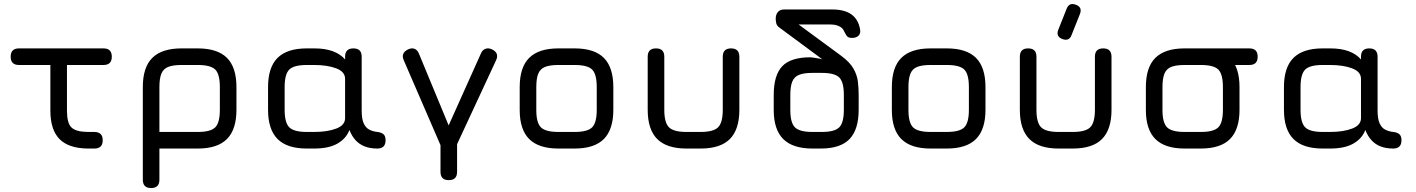

<svg xmlns="http://www.w3.org/2000/svg" viewBox="-20 -752 7168 972"><path d="M458 0Q448.5 0 440.8 0Q433 0 423 0Q326.5 -1.5 280.8 -48.5Q235 -95.5 235 -192V-465H319V-192Q319 -130 341 -107.5Q363 -85 423 -84Q430.5 -84 439 -84Q447.5 -84 458 -84Q477.5 -84 488.8 -74Q500 -64 500 -42Q500 0 458 0ZM76 -423Q34 -423 34 -465Q34 -507 76 -507H504Q546 -507 546 -465Q546 -423 504 -423Z M703 158V-311Q703 -411.5 751.2 -459.2Q799.5 -507 899 -507H981Q1081 -507 1129 -459Q1177 -411 1177 -311V-196Q1177 -96.5 1129 -48.2Q1081 0 981 0H787V158Q787 200 745 200Q703 200 703 158ZM787 -84H981Q1046.5 -84 1069.8 -107.5Q1093 -131 1093 -196V-311Q1093 -376.5 1069.8 -399.8Q1046.5 -423 981 -423H899Q855.5 -423 831.2 -413.2Q807 -403.5 797 -379.2Q787 -355 787 -311Z M1337 -196V-311Q1337 -411 1385.2 -459Q1433.5 -507 1533 -507H1571Q1627.5 -507 1666 -492.2Q1704.5 -477.5 1727 -451V-465Q1727 -507 1769 -507Q1811 -507 1811 -465V-192Q1811 -149.5 1821.5 -127Q1832 -104.5 1850 -95.5Q1868 -86.5 1890 -84Q1909.5 -82 1920.8 -73Q1932 -64 1932 -42Q1932 0 1890 0Q1854 0 1826.8 -10.5Q1799.5 -21 1780.2 -42Q1761 -63 1749 -94Q1732.5 -50.5 1688.5 -25.2Q1644.5 0 1571 0H1533Q1433.5 0 1385.2 -48.2Q1337 -96.5 1337 -196ZM1421 -196Q1421 -131 1444.5 -107.5Q1468 -84 1533 -84H1571Q1637 -84 1682 -101Q1727 -118 1727 -154V-353Q1727 -389 1682 -406Q1637 -423 1571 -423H1533Q1468 -423 1444.5 -399.8Q1421 -376.5 1421 -311Z M2252 160Q2210 160 2210 118V-87H2294V118Q2294 160 2252 160ZM2214 -8 2024 -447Q2008 -483.5 2046 -502Q2064 -510.5 2078.8 -504.8Q2093.5 -499 2101 -480L2270 -72H2231L2415 -482Q2422.5 -499.5 2437.8 -505Q2453 -510.5 2471 -502Q2509 -483.5 2491 -446L2279 10Z M2807 0Q2707.5 0 2659.2 -48Q2611 -96 2611 -195V-311Q2611 -411.5 2659.2 -459.2Q2707.5 -507 2807 -507H2889Q2989 -507 3037 -459Q3085 -411 3085 -311V-196Q3085 -96.5 3037 -48.2Q2989 0 2889 0ZM2695 -195Q2695 -130.5 2718.5 -107.2Q2742 -84 2807 -84H2889Q2954.5 -84 2977.8 -107.5Q3001 -131 3001 -196V-311Q3001 -376.5 2977.8 -399.8Q2954.5 -423 2889 -423H2807Q2763.5 -423 2739.2 -413.2Q2715 -403.5 2705 -379.2Q2695 -355 2695 -311Z M3259 -196V-465Q3259 -507 3301 -507Q3343 -507 3343 -465V-196Q3343 -131 3366.8 -107.5Q3390.5 -84 3455 -84H3527Q3591.5 -84 3615.2 -107.5Q3639 -131 3639 -196V-465Q3639 -507 3681 -507Q3723 -507 3723 -465V-196Q3723 -96.5 3675 -48.2Q3627 0 3527 0H3455Q3355.5 0 3307.2 -48.2Q3259 -96.5 3259 -196Z M4093 0Q3993.5 0 3945.2 -48Q3897 -96 3897 -195V-271Q3897 -371.5 3940.2 -416.8Q3983.5 -462 4083 -462Q4086 -462 4099.8 -460Q4113.5 -458 4127.2 -455.5Q4141 -453 4144 -451L3925 -613Q3912.5 -622 3909.8 -634.2Q3907 -646.5 3907 -657Q3907 -678 3918 -691Q3929 -704 3949 -704H4194Q4255 -704 4290 -679.2Q4325 -654.5 4334 -604Q4338 -583 4326.5 -571.5Q4315 -560 4293 -560Q4273.5 -560 4266.2 -571Q4259 -582 4250 -600Q4244 -612 4226.5 -620Q4209 -628 4184 -628H4023L4238 -470Q4282 -437.5 4300.5 -405Q4319 -372.5 4323 -339.2Q4327 -306 4327 -271V-196Q4327 -96.5 4281 -48.2Q4235 0 4135 0ZM4093 -84H4140Q4205.5 -84 4228.8 -107.5Q4252 -131 4252 -196V-271Q4252 -336.5 4228.8 -359.8Q4205.5 -383 4140 -383H4093Q4049.5 -383 4025.2 -373.2Q4001 -363.5 3991 -339.2Q3981 -315 3981 -271V-195Q3981 -130.5 4004.5 -107.2Q4028 -84 4093 -84Z M4691 0Q4591.5 0 4543.2 -48Q4495 -96 4495 -195V-311Q4495 -411.5 4543.2 -459.2Q4591.5 -507 4691 -507H4773Q4873 -507 4921 -459Q4969 -411 4969 -311V-196Q4969 -96.5 4921 -48.2Q4873 0 4773 0ZM4579 -195Q4579 -130.5 4602.5 -107.2Q4626 -84 4691 -84H4773Q4838.5 -84 4861.8 -107.5Q4885 -131 4885 -196V-311Q4885 -376.5 4861.8 -399.8Q4838.5 -423 4773 -423H4691Q4647.5 -423 4623.2 -413.2Q4599 -403.5 4589 -379.2Q4579 -355 4579 -311Z M5143 -196V-465Q5143 -507 5185 -507Q5227 -507 5227 -465V-196Q5227 -131 5250.8 -107.5Q5274.5 -84 5339 -84H5411Q5475.5 -84 5499.2 -107.5Q5523 -131 5523 -196V-465Q5523 -507 5565 -507Q5607 -507 5607 -465V-196Q5607 -96.5 5559 -48.2Q5511 0 5411 0H5339Q5239.5 0 5191.2 -48.2Q5143 -96.5 5143 -196ZM5357.4 -554.6Q5392.7 -541.4 5404.6 -574.2L5446.9 -680.4Q5460.7 -715.4 5427.3 -727.7Q5393.4 -741.4 5380 -708.1L5337.8 -601.9Q5324.1 -568 5357.4 -554.6Z M5977 -423Q5935 -423 5935 -465Q5935 -507 5977 -507H6305Q6347 -507 6347 -465Q6347 -423 6305 -423ZM5977 0Q5877.5 0 5829.2 -48Q5781 -96 5781 -195V-311Q5781 -411.5 5829.2 -459.2Q5877.5 -507 5977 -507H6059Q6159 -507 6207 -459Q6255 -411 6255 -311V-196Q6255 -96.5 6207 -48.2Q6159 0 6059 0ZM5865 -195Q5865 -130.5 5888.5 -107.2Q5912 -84 5977 -84H6059Q6124.5 -84 6147.8 -107.5Q6171 -131 6171 -196V-311Q6171 -376.5 6147.8 -399.8Q6124.5 -423 6059 -423H5977Q5933.5 -423 5909.2 -413.2Q5885 -403.5 5875 -379.2Q5865 -355 5865 -311Z M6480 -196V-311Q6480 -411 6528.2 -459Q6576.5 -507 6676 -507H6714Q6770.5 -507 6809 -492.2Q6847.5 -477.5 6870 -451V-465Q6870 -507 6912 -507Q6954 -507 6954 -465V-192Q6954 -149.5 6964.5 -127Q6975 -104.5 6993 -95.5Q7011 -86.5 7033 -84Q7052.5 -82 7063.8 -73Q7075 -64 7075 -42Q7075 0 7033 0Q6997 0 6969.8 -10.5Q6942.5 -21 6923.2 -42Q6904 -63 6892 -94Q6875.5 -50.5 6831.5 -25.2Q6787.5 0 6714 0H6676Q6576.5 0 6528.2 -48.2Q6480 -96.5 6480 -196ZM6564 -196Q6564 -131 6587.5 -107.5Q6611 -84 6676 -84H6714Q6780 -84 6825 -101Q6870 -118 6870 -154V-353Q6870 -389 6825 -406Q6780 -423 6714 -423H6676Q6611 -423 6587.5 -399.8Q6564 -376.5 6564 -311Z"/></svg>

Font: Jura Light
Style: Bold
Weight: 700
Version: Version 5.104